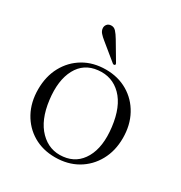

<svg xmlns="http://www.w3.org/2000/svg" viewBox="-157 -761 838 887"><g transform="rotate(30 262.5 -318.0)"><path d="M263.5 -458.5Q328.5 -458.5 379.5 -428.5Q430.5 -398.5 459.5 -345.2Q488.5 -292 488.5 -223Q488.5 -154.5 459.2 -101.8Q430 -49 378.8 -19.2Q327.5 10.5 260.5 10.5Q195 10.5 144.5 -19.2Q94 -49 65.2 -101.8Q36.5 -154.5 36.5 -223.5Q36.5 -292 65.2 -345Q94 -398 145 -428.2Q196 -458.5 263.5 -458.5ZM292 -11Q361.5 -18.5 396.2 -80Q431 -141.5 418.5 -242Q406 -344.5 355.8 -395Q305.5 -445.5 233 -437.5Q161 -430 127.5 -367.8Q94 -305.5 106.5 -206Q119 -106 170 -54.5Q221 -3 292 -11ZM231 -603 287 -508.5Q291.5 -501 287.5 -498Q283.5 -494 276.5 -498L189 -569.5Q174.5 -581 164.8 -592Q155 -603 154 -616.5Q153 -627.5 160 -636.8Q167 -646 181 -647Q196.5 -648 207.5 -636Q218.5 -624 231 -603Z"/></g></svg>

Font: Fraunces 72pt Light
Style: Regular
Weight: 300
Version: Version 1.000;[0bf87f6ff]